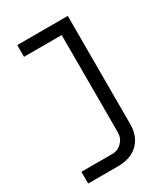

<svg xmlns="http://www.w3.org/2000/svg" viewBox="-175 -783 759 865"><g transform="rotate(-30 204.5 -350.0)"><path d="M23 0V-61H183Q213 -61 233.5 -82Q254 -103 254 -133V-667L282 -639H58V-700H321V-138Q321 -74 283 -37Q245 0 178 0Z"/></g></svg>

Font: SUSE Light
Style: Regular
Weight: 300
Designer: Rene Bieder
Foundry: SUSE
Version: Version 1.000